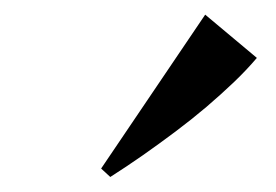

<svg xmlns="http://www.w3.org/2000/svg" viewBox="-20 -812 377 262"><path d="M118 -582 260 -792 330.5 -733Q317 -717 299.5 -700.2Q282 -683.5 261.8 -666.2Q241.5 -649 219.5 -632.5Q197.5 -616 175 -600.2Q152.5 -584.5 130.5 -570.5Z"/></svg>

Font: Merriweather 144pt
Style: Italic
Weight: 400
Italic angle: -7.8°
Version: Version 2.101